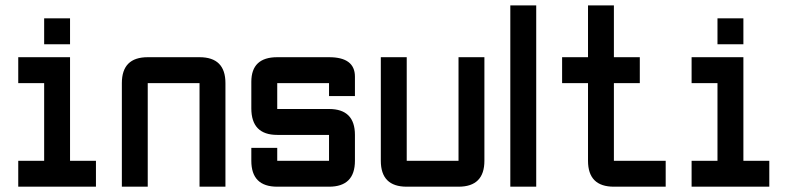

<svg xmlns="http://www.w3.org/2000/svg" viewBox="-20 -704 2970 724"><path d="M146.5 -537.1V-634.8H244.1V-537.1ZM48.8 0V-97.7H146.5V-390.6H48.8V-488.3H244.1V-97.7H341.8V0Z M732.4 -390.6H537.1V0H439.5V-390.6Q439.5 -488.3 537.1 -488.3H732.4Q830.1 -488.3 830.1 -390.6V0H732.4Z M927.7 -146.5H1025.4V-97.7H1220.7V-195.3H1025.4Q927.7 -195.3 927.7 -295.4V-395.5Q927.7 -488.3 1025.4 -488.3H1220.7Q1318.4 -488.3 1318.4 -415V-341.8H1220.7V-390.6H1025.4V-293H1220.7Q1318.4 -293 1318.4 -195.3V-97.7Q1318.4 0 1220.7 0H1025.4Q927.7 0 927.7 -97.7Z M1709 -488.3H1806.6V-97.7Q1806.6 0 1709 0H1513.7Q1416 0 1416 -97.7V-488.3H1513.7V-97.7H1709Z M1904.3 -683.6H2002V0H1904.3Z M2294.9 0Q2197.3 0 2197.3 -97.7V-390.6H2099.6V-488.3H2197.3V-683.6H2294.9V-488.3H2392.6V-390.6H2294.9V-97.7H2490.2V0Z M2685.5 -537.1V-634.8H2783.2V-537.1ZM2587.9 0V-97.7H2685.5V-390.6H2587.9V-488.3H2783.2V-97.7H2880.9V0Z"/></svg>

Font: BabelStone Runic Staveless
Style: Regular
Weight: 400
Designer: Andrew West
Foundry: BabelStone
Version: Version 3.002 March 14, 2022